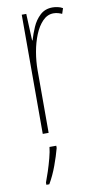

<svg xmlns="http://www.w3.org/2000/svg" viewBox="-87 -575 436 836"><g transform="rotate(-10 131.0 -157.0)"><path d="M208 -535Q218 -535 230.5 -532.5Q243 -530 253 -524L245 -500Q239 -503 229 -506Q219 -509 208 -509Q181 -509 160 -487.5Q139 -466 125 -431.5Q111 -397 104 -356.5Q97 -316 97 -277V0H71V-527H91L96 -409H98Q106 -436 118.5 -465Q131 -494 153 -514.5Q175 -535 208 -535ZM120 71Q111 105 96 146Q81 187 61 221H48V211Q55 193 64 165.5Q73 138 80.5 109.5Q88 81 90 61H120Z"/></g></svg>

Font: Noto Sans Gujarati ExtraCondensed Thin
Style: Regular
Weight: 100
Width: 2
Designer: Jelle Bosma - Monotype Design Team, Universal Thirst
Foundry: Monotype Imaging Inc.
Version: Version 2.106; ttfautohint (v1.8.4.7-5d5b)